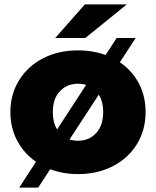

<svg xmlns="http://www.w3.org/2000/svg" viewBox="-20 -779 706 869"><path d="M27 -272Q27 -352 66.5 -416Q106 -480 175.5 -515.5Q245 -551 333 -551Q421 -551 491 -515.5Q561 -480 600 -416.5Q639 -353 639 -272Q639 -191 600 -127Q561 -63 491 -27Q421 9 333 9Q246 9 176 -27Q106 -63 66.5 -127Q27 -191 27 -272ZM447 -272Q447 -332 415 -366Q383 -400 333 -400Q283 -400 251 -366Q219 -332 219 -272Q219 -211 251 -176.5Q283 -142 333 -142Q383 -142 415 -176.5Q447 -211 447 -272ZM508 -607H594L153 70H67ZM364 -759H554L366 -607H230Z"/></svg>

Font: Idrija
Style: Regular
Weight: 800
Designer: Julieta Ulanovsky
Foundry: Julieta Ulanovsky
Version: Version 7.200